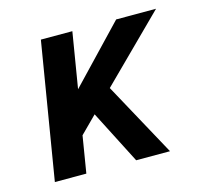

<svg xmlns="http://www.w3.org/2000/svg" viewBox="-82 -613 763 707"><g transform="rotate(-15 300.0 -260.0)"><path d="M354 0 250 -203 187 -140 164 0H44L130 -520H250L215 -308L417 -520H569L329 -282L483 0Z"/></g></svg>

Font: Iosevka Aile
Style: Bold Italic
Weight: 700
Italic angle: -9°
Designer: Belleve Invis
Foundry: Belleve Invis
Version: Version 28.0.1; ttfautohint (v1.8.4)